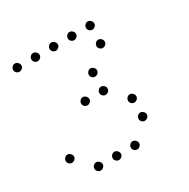

<svg xmlns="http://www.w3.org/2000/svg" viewBox="-148 -807 897 913"><g transform="rotate(-30 300.0 -350.5)"><path d="M49 -673Q41 -673 34.5 -666Q28 -659 28 -651V-649Q28 -641 34.5 -634.5Q41 -628 49 -628H51Q59 -628 66 -634.5Q73 -641 73 -649V-651Q73 -659 66 -666Q59 -673 51 -673ZM149 -673Q141 -673 134.5 -666Q128 -659 128 -651V-649Q128 -641 134.5 -634.5Q141 -628 149 -628H151Q159 -628 166 -634.5Q173 -641 173 -649V-651Q173 -659 166 -666Q159 -673 151 -673ZM249 -673Q241 -673 234.5 -666Q228 -659 228 -651V-649Q228 -641 234.5 -634.5Q241 -628 249 -628H251Q259 -628 266 -634.5Q273 -641 273 -649V-651Q273 -659 266 -666Q259 -673 251 -673ZM349 -673Q341 -673 334.5 -666Q328 -659 328 -651V-649Q328 -641 334.5 -634.5Q341 -628 349 -628H351Q359 -628 366 -634.5Q373 -641 373 -649V-651Q373 -659 366 -666Q359 -673 351 -673ZM449 -673Q441 -673 434.5 -666Q428 -659 428 -651V-649Q428 -641 434.5 -634.5Q441 -628 449 -628H451Q459 -628 466 -634.5Q473 -641 473 -649V-651Q473 -659 466 -666Q459 -673 451 -673ZM449 -573Q441 -573 434.5 -566Q428 -559 428 -551V-549Q428 -541 434.5 -534.5Q441 -528 449 -528H451Q459 -528 466 -534.5Q473 -541 473 -549V-551Q473 -559 466 -566Q459 -573 451 -573ZM349 -473Q341 -473 334.5 -466Q328 -459 328 -451V-449Q328 -441 334.5 -434.5Q341 -428 349 -428H351Q359 -428 366 -434.5Q373 -441 373 -449V-451Q373 -459 366 -466Q359 -473 351 -473ZM249 -373Q241 -373 234.5 -366Q228 -359 228 -351V-349Q228 -341 234.5 -334.5Q241 -328 249 -328H251Q259 -328 266 -334.5Q273 -341 273 -349V-351Q273 -359 266 -366Q259 -373 251 -373ZM349 -373Q341 -373 334.5 -366Q328 -359 328 -351V-349Q328 -341 334.5 -334.5Q341 -328 349 -328H351Q359 -328 366 -334.5Q373 -341 373 -349V-351Q373 -359 366 -366Q359 -373 351 -373ZM449 -273Q441 -273 434.5 -266Q428 -259 428 -251V-249Q428 -241 434.5 -234.5Q441 -228 449 -228H451Q459 -228 466 -234.5Q473 -241 473 -249V-251Q473 -259 466 -266Q459 -273 451 -273ZM49 -173Q41 -173 34.5 -166Q28 -159 28 -151V-149Q28 -141 34.5 -134.5Q41 -128 49 -128H51Q59 -128 66 -134.5Q73 -141 73 -149V-151Q73 -159 66 -166Q59 -173 51 -173ZM449 -173Q441 -173 434.5 -166Q428 -159 428 -151V-149Q428 -141 434.5 -134.5Q441 -128 449 -128H451Q459 -128 466 -134.5Q473 -141 473 -149V-151Q473 -159 466 -166Q459 -173 451 -173ZM149 -73Q141 -73 134.5 -66Q128 -59 128 -51V-49Q128 -41 134.5 -34.5Q141 -28 149 -28H151Q159 -28 166 -34.5Q173 -41 173 -49V-51Q173 -59 166 -66Q159 -73 151 -73ZM249 -73Q241 -73 234.5 -66Q228 -59 228 -51V-49Q228 -41 234.5 -34.5Q241 -28 249 -28H251Q259 -28 266 -34.5Q273 -41 273 -49V-51Q273 -59 266 -66Q259 -73 251 -73ZM349 -73Q341 -73 334.5 -66Q328 -59 328 -51V-49Q328 -41 334.5 -34.5Q341 -28 349 -28H351Q359 -28 366 -34.5Q373 -41 373 -49V-51Q373 -59 366 -66Q359 -73 351 -73Z"/></g></svg>

Font: Doto Rounded Light
Style: Regular
Weight: 300
Monospace: yes
Version: Version 1.000